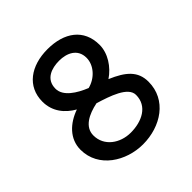

<svg xmlns="http://www.w3.org/2000/svg" viewBox="-207 -969 1156 1156"><g transform="rotate(-45 371.5 -391.0)"><path d="M76.2 -228.5C76.2 -74.7 223.6 15.1 365.7 15.1C517.6 15.1 655.8 -74.2 655.8 -228.5C655.8 -318.4 599.6 -366.2 496.1 -410.2C558.1 -451.7 604.5 -522 604.5 -593.8C604.5 -728 505.9 -797.4 363.8 -797.4C222.2 -797.4 118.7 -724.6 118.7 -595.2C118.7 -510.3 168.9 -451.7 232.4 -415.5C145 -384.8 76.2 -320.8 76.2 -228.5ZM374 -456.5C303.2 -484.9 229.5 -530.8 229.5 -594.7C229.5 -676.3 301.3 -698.7 364.3 -698.7C428.7 -698.7 493.7 -670.9 493.7 -594.2C493.7 -531.2 440.9 -473.1 374 -456.5ZM191.9 -234.4C191.9 -306.6 263.7 -342.3 342.3 -358.4C430.2 -331.5 546.4 -293.9 546.4 -225.6C546.4 -129.4 458 -86.9 363.3 -86.9C273.4 -86.9 191.9 -143.6 191.9 -234.4Z"/></g></svg>

Font: Autour One
Style: Regular
Weight: 400
Designer: Eben Sorkin
Foundry: Eben Sorkin
Version: Version 1.002